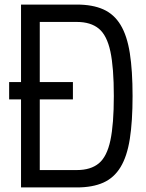

<svg xmlns="http://www.w3.org/2000/svg" viewBox="-20 -820 640 840"><path d="M72 0V-800H316Q385 -800 432 -779Q479 -758 507.5 -711Q536 -664 548 -587.5Q560 -511 560 -400Q560 -289 548 -212.5Q536 -136 507.5 -89Q479 -42 432 -21Q385 0 316 0ZM20 -385V-461H299V-385ZM154 -19 92 -76H316Q377 -76 412.5 -105.5Q448 -135 463 -206Q478 -277 478 -400Q478 -524 463 -594.5Q448 -665 412.5 -694.5Q377 -724 316 -724H92L154 -781Z"/></svg>

Font: Victor Mono Thin Medium
Style: Regular
Weight: 500
Monospace: yes
Version: Version 1.561;gftools[0.9.30]